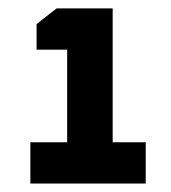

<svg xmlns="http://www.w3.org/2000/svg" viewBox="-20 -710 406 456"><path d="M52.1 -274.1V-372.1H139.5V-592H66.9V-652.9L114.3 -690H247.6V-372.1H326.1V-274.1Z"/></svg>

Font: Oxanium ExtraLight
Style: Regular
Weight: 200
Designer: Severin Meyer
Version: Version 2.000